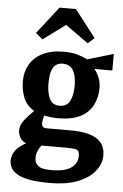

<svg xmlns="http://www.w3.org/2000/svg" viewBox="-60 -772 635 992"><g transform="rotate(5 257.5 -276.5)"><path d="M234 177Q168 177 126.5 168.5Q85 160 63 145.5Q41 131 33 114Q25 97 25 79Q25 56 39 32Q53 8 97 -17Q75 -24 65 -43.5Q55 -63 55 -80Q55 -109 77 -136Q99 -163 124 -187Q84 -210 68 -250Q52 -290 52 -335Q52 -384 74.5 -422.5Q97 -461 141.5 -483Q186 -505 250 -505Q291 -505 321 -496.5Q351 -488 373 -476L508 -516V-430H414Q430 -414 440 -387Q450 -360 450 -335Q450 -286 430 -246Q410 -206 366 -183Q322 -160 250 -160Q231 -160 209.5 -162.5Q188 -165 179 -168Q175 -159 172.5 -147Q170 -135 170 -130Q170 -118 175 -110.5Q180 -103 199 -103H326Q378 -103 417 -92Q456 -81 478 -56Q500 -31 500 13Q500 53 471 91Q442 129 383 153Q324 177 234 177ZM237 110Q309 110 341.5 86.5Q374 63 374 24Q374 -3 358 -7.5Q342 -12 313 -12H177Q164 5 158 20.5Q152 36 152 56Q152 80 170 95Q188 110 237 110ZM252 -225Q290 -225 305.5 -255.5Q321 -286 321 -335Q321 -385 304.5 -414Q288 -443 249 -443Q226 -443 211.5 -430Q197 -417 191 -393Q185 -369 185 -335Q185 -286 200 -255.5Q215 -225 252 -225ZM134 -559 98 -589 208 -730H293L402 -589L369 -559L250 -644Z"/></g></svg>

Font: Manuale
Style: Bold
Weight: 700
Version: Version 1.002